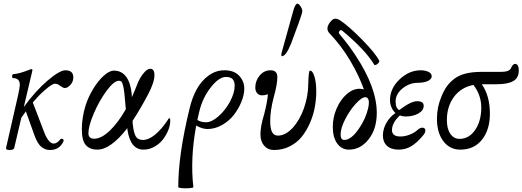

<svg xmlns="http://www.w3.org/2000/svg" viewBox="-20 -811 2871 1055"><path d="M33.2 13.2Q21.5 13.2 16.6 10.3Q11.7 7.3 13.2 2L80.1 -291Q88.9 -333 88.9 -344.2Q88.9 -381.8 51.8 -381.8Q47.9 -381.8 46.9 -387.2Q45.9 -392.6 47.6 -398.2Q49.3 -403.8 53.2 -403.8Q79.6 -403.8 139.2 -426.8Q147.9 -431.2 152.8 -431.2Q158.2 -431.2 158.2 -425.8Q158.2 -424.8 157.7 -423.3Q157.2 -421.9 156.7 -419.2Q156.2 -416.5 155.8 -414.1L110.8 -223.1Q175.3 -312 241.7 -368.4Q308.1 -424.8 338.9 -424.8Q382.8 -424.8 382.8 -386.2Q382.8 -361.8 366.7 -344.5Q350.6 -327.1 335.9 -327.1Q328.6 -327.1 311 -338.9Q297.4 -351.1 279.8 -351.1Q275.4 -351.1 262.2 -343.5Q249 -335.9 220.5 -310.8Q191.9 -285.6 160.2 -248L224.1 -81.1Q248 -22 275.9 -22Q292.5 -22 313 -46.9Q315.4 -49.8 320.6 -48.8Q325.7 -47.9 328.4 -43.9Q331.1 -40 328.1 -33.2Q306.6 13.2 254.9 13.2Q228 13.2 207 -4.2Q186 -21.5 169.9 -65.9L122.1 -199.2Q110.4 -182.6 97.2 -164.1L58.1 2Q55.2 13.2 33.2 13.2Z M514.6 11.2Q474.6 11.2 452.1 -13.2Q429.7 -37.6 429.7 -101.1Q429.7 -165.5 450.7 -232.9Q464.8 -276.9 490.7 -320.3Q516.6 -363.8 548.3 -393.3Q580.1 -422.9 606.4 -422.9Q647.9 -422.9 672.9 -389.6Q697.8 -356.4 703.6 -294.9Q704.6 -290 704.6 -276.9Q723.1 -318.8 730.5 -338.9Q738.3 -360.4 749.3 -380.4Q760.3 -400.4 775.9 -416.7Q791.5 -433.1 805.7 -433.1Q828.6 -433.1 828.6 -397.9Q828.6 -358.4 793.5 -292Q751.5 -212.4 708.5 -147Q708.5 -134.8 710.4 -121.1Q715.8 -76.7 727.5 -59.3Q739.3 -42 765.6 -42Q796.4 -42 832 -71Q867.7 -100.1 901.9 -151.9Q905.8 -161.1 912.6 -161.1Q915.5 -161.1 915.5 -147Q915.5 -123 904.5 -95.7Q893.6 -68.4 875 -44.4Q856.4 -20.5 828.1 -4.6Q799.8 11.2 768.6 11.2Q697.3 11.2 680.7 -95.2Q680.7 -103 679.7 -106.9Q587.9 11.2 514.6 11.2ZM465.8 -79.1Q465.8 -48.8 497.6 -48.8Q536.6 -48.8 582.5 -92.3Q628.4 -135.7 671.4 -210.9Q667 -265.6 663.8 -294.9Q660.6 -324.2 656.2 -341.3Q651.9 -358.4 647 -362.8Q642.1 -367.2 633.8 -367.2Q606 -367.2 565.2 -311.5Q524.4 -255.9 495.1 -186.8Q465.8 -117.7 465.8 -79.1Z M959.5 216.8Q959.5 39.1 1021.5 -213.9Q1035.2 -273.4 1060.5 -319.8Q1085.9 -366.2 1125.7 -395.5Q1165.5 -424.8 1213.4 -424.8Q1266.6 -424.8 1294.4 -394.5Q1322.3 -364.3 1322.3 -324.2Q1322.3 -290.5 1306.6 -252Q1291 -213.4 1265.1 -179.9Q1239.3 -146.5 1200.4 -124.3Q1161.6 -102.1 1120.1 -102.1Q1090.8 -102.1 1058.1 -121.1Q1024.4 61.5 1042.5 216.8Q1043 221.2 1022.2 222.9Q1001.5 224.6 980.5 222.9Q959.5 221.2 959.5 216.8ZM1074.2 -194.8Q1070.8 -182.1 1064.5 -151.9Q1084 -139.2 1112.3 -139.2Q1143.1 -139.2 1180.7 -172.1Q1218.3 -205.1 1243.9 -252.9Q1269.5 -300.8 1269.5 -339.8Q1269.5 -364.7 1257.8 -376.5Q1246.1 -388.2 1221.2 -388.2Q1183.1 -388.2 1137.7 -330.3Q1092.3 -272.5 1074.2 -194.8Z M1527.8 -502Q1525.9 -505.4 1525.9 -511.2Q1525.9 -517.1 1526.9 -519L1591.8 -752.9Q1596.7 -771 1602.8 -781Q1608.9 -791 1613.8 -791Q1622.1 -791 1631.6 -776.1Q1641.1 -761.2 1641.1 -749Q1641.1 -740.2 1621.1 -684.1L1579.1 -570.8Q1564.5 -535.2 1552.2 -518.6Q1540 -502 1527.8 -502ZM1485.8 13.2Q1452.1 13.2 1431.6 -10.3Q1411.1 -33.7 1411.1 -73.2Q1411.1 -117.7 1431.2 -182.1Q1448.7 -249 1452.1 -293Q1435.5 -287.1 1419.9 -287.1Q1403.3 -287.1 1393.1 -298.8Q1382.8 -310.5 1382.8 -330.1Q1382.8 -366.7 1406.7 -395.8Q1430.7 -424.8 1466.8 -424.8Q1503.9 -424.8 1503.9 -387.2Q1503.9 -347.2 1483.9 -275.9Q1464.8 -203.6 1464.8 -146Q1464.8 -104 1475.1 -85Q1485.4 -65.9 1506.8 -65.9Q1548.8 -65.9 1587.6 -107.9Q1626.5 -149.9 1649.7 -215.1Q1672.9 -280.3 1673.8 -347.2Q1675.3 -422.9 1683.1 -422.9Q1698.2 -422.9 1708 -389.9Q1717.8 -356.9 1717.8 -308.1Q1717.8 -265.6 1709.7 -221.9Q1701.7 -178.2 1683.3 -135.7Q1665 -93.3 1638.7 -60.3Q1612.3 -27.3 1572.8 -7.1Q1533.2 13.2 1485.8 13.2Z M1897.5 11.2Q1856.9 11.2 1832.8 -22.7Q1808.6 -56.6 1808.6 -113.8Q1808.6 -165.5 1829.3 -214.1Q1850.1 -262.7 1884.3 -293Q1918.5 -323.2 1955.6 -323.2Q1967.3 -323.2 1979.5 -319.8Q1953.6 -394 1904.8 -476.8Q1856 -559.6 1790.5 -627.9Q1766.1 -653.8 1794.4 -689.9Q1806.6 -705.6 1818.8 -708Q1831.1 -710.4 1850.6 -698.2Q1897.9 -666 1970 -592.8Q2042 -519.5 2063.5 -478Q2065.9 -472.7 2059.8 -465.3Q2053.7 -458 2046.9 -455.1Q2040 -452.1 2036.6 -455.1Q2010.7 -497.6 1968.8 -542.2Q1926.8 -586.9 1862.3 -641.1Q1855.5 -646 1852.5 -645.8Q1849.6 -645.5 1845.7 -641.1Q1840.8 -633.8 1841.8 -630.4Q1842.8 -627 1850.6 -617.2Q1897 -563 1934.6 -504.9Q2050.3 -329.6 2050.3 -190.9Q2050.3 -102.5 2005.6 -45.7Q1960.9 11.2 1897.5 11.2ZM1871.6 -42Q1909.7 -42 1952.1 -104Q1989.7 -158.7 2002.9 -216.3Q2014.6 -270 1991.7 -276.4Q1989.3 -276.9 1986.3 -276.9Q1968.3 -276.9 1936 -242.2Q1903.8 -207.5 1877.7 -157.7Q1851.6 -107.9 1851.6 -71.8Q1851.6 -42 1871.6 -42Z M2169.9 11.2Q2129.4 11.2 2106.7 -9.5Q2084 -30.3 2084 -65.9Q2084 -101.6 2102.8 -135.3Q2121.6 -168.9 2152.8 -189.9Q2123 -219.7 2123 -261.2Q2123 -324.7 2175.5 -374.8Q2228 -424.8 2292 -424.8Q2315.9 -424.8 2334 -416.3Q2352.1 -407.7 2352.1 -392.1Q2352.1 -379.9 2339.8 -371.3Q2327.6 -362.8 2311 -359.4Q2294.4 -356 2275.9 -356Q2230 -356 2191.9 -325.2Q2153.8 -294.4 2153.8 -252.9Q2153.8 -216.3 2173.8 -206.1Q2237.8 -254.9 2272 -254.9Q2308.1 -254.9 2308.1 -230Q2308.1 -204.1 2279.1 -187.5Q2250 -170.9 2210 -170.9Q2191.9 -170.9 2177.2 -176.8Q2133.8 -136.2 2133.8 -96.2Q2133.8 -61 2180.2 -61Q2204.6 -61 2230.2 -70.8Q2255.9 -80.6 2271 -94.2Q2282.2 -105.5 2293.7 -108.4Q2305.2 -111.3 2312 -106Q2318.8 -100.6 2316.9 -89.4Q2314.9 -78.1 2303.2 -64.9Q2269 -24.4 2238.3 -6.6Q2207.5 11.2 2169.9 11.2Z M2508.8 11.2Q2451.2 11.2 2416 -35.4Q2380.9 -82 2380.9 -158.2Q2380.9 -223.1 2405.8 -280.8Q2418.9 -313.5 2435.3 -336.4Q2451.7 -359.4 2476.8 -378.4Q2502 -397.5 2538.6 -406.7Q2575.2 -416 2623.5 -416H2731.4Q2778.3 -416 2787.6 -436Q2791.5 -446.3 2797.6 -453.1Q2803.7 -460 2809.6 -460Q2830.6 -460 2830.6 -423.8Q2830.6 -382.8 2800.3 -365.5Q2770 -348.1 2708.5 -348.1H2627.4Q2671.9 -284.2 2671.9 -186Q2671.9 -98.6 2628.7 -43.7Q2585.4 11.2 2508.8 11.2ZM2435.5 -150.9Q2435.5 -102.5 2454.8 -75.2Q2474.1 -47.9 2504.9 -47.9Q2557.1 -47.9 2590.8 -96.9Q2624.5 -146 2624.5 -220.2Q2624.5 -288.1 2581.5 -344.2Q2513.7 -331.5 2474.6 -278.8Q2435.5 -226.1 2435.5 -150.9Z"/></svg>

Font: Junicode SmCond Light
Style: Italic
Weight: 300
Width: 4
Italic angle: -11°
Designer: Peter S. Baker
Version: Version 2.206